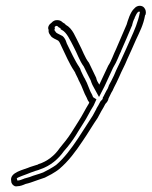

<svg xmlns="http://www.w3.org/2000/svg" viewBox="-20 -498 527 667"><path d="M19 131C19 140 25 146 32 149C35 149 37 150 40 149C50 149 60 145 69 141C74 140 81 138 87 136C105 129 117 126 136 119L159 107C169 101 179 95 186 89C218 62 243 28 267 -8C285 -34 301 -62 319 -88L332 -112C337 -120 342 -129 346 -137C352 -143 356 -149 357 -156C362 -165 365 -174 371 -183L376 -194C382 -205 388 -218 394 -231C404 -255 412 -267 422 -292L437 -325C442 -336 447 -348 452 -359C465 -387 478 -411 484 -445C484 -446 486 -447 486 -448C488 -457 486 -465 481 -471C474 -480 457 -481 447 -469C439 -462 434 -452 429 -440L428 -437C425 -429 422 -421 420 -413C408 -384 395 -356 383 -327C374 -309 367 -286 356 -270C347 -251 334 -223 325 -204C320 -212 316 -218 314 -228C305 -246 298 -262 289 -280C275 -297 266 -325 255 -345C242 -369 233 -399 208 -412L206 -415L198 -420C193 -425 187 -428 180 -428C172 -429 164 -425 159 -419C151 -414 144 -403 149 -394C147 -383 155 -376 159 -370C165 -365 174 -361 182 -357C188 -352 190 -343 194 -336C207 -309 221 -276 238 -251C239 -248 242 -246 242 -243L251 -225C252 -221 254 -218 256 -214C265 -198 272 -174 281 -159C283 -154 286 -146 290 -143L289 -139C276 -118 266 -97 253 -77L236 -50C225 -32 212 -13 199 2L187 17C170 42 144 63 114 72C111 74 109 75 107 75C100 77 92 80 85 82C63 92 12 100 19 131ZM38 122C42 117 67 110 88 101C98 98 102 96 102 96C109 94 119 91 120 90C156 78 183 54 202 27L214 13C228 -4 241 -23 252 -42L269 -69C283 -90 292 -111 305 -131L306 -133L315 -153L304 -160C302 -162 302 -165 300 -169L299 -170V-171C291 -183 285 -207 274 -226C272 -230 270 -231 270 -234L269 -235L261 -252C258 -262 258 -260 257 -262L256 -263V-264C240 -287 226 -319 212 -347C210 -352 208 -364 197 -373L195 -374L193 -375C186 -379 178 -382 175 -385C170 -391 169 -394 169 -394L171 -401L169 -404L171 -405L174 -408H175H176H177C178 -408 179 -408 182 -405L184 -403L190 -400L191 -396L195 -394C212 -385 223 -360 237 -333C247 -315 256 -287 271 -267C279 -250 287 -235 295 -219C299 -206 303 -199 307 -192L324 -161L343 -198C352 -217 365 -246 373 -263C387 -285 393 -306 401 -321V-322C413 -350 426 -378 438 -408L439 -409V-411C441 -419 443 -426 446 -432L448 -435V-437C453 -448 456 -453 458 -455L460 -456L462 -458C463 -458 464 -458 465 -457C467 -455 467 -459 466 -456C460 -422 447 -393 434 -364C429 -352 424 -341 419 -330L404 -297C394 -274 386 -261 376 -236C369 -221 363 -210 358 -201V-200L354 -190C347 -179 344 -171 339 -162L337 -159V-156C336 -153 336 -153 333 -150L330 -147L328 -144C324 -136 319 -127 315 -121V-120L302 -96C283 -67 267 -42 251 -17C227 19 203 51 175 75C171 78 160 85 151 90L130 101C112 108 100 110 83 117C77 119 72 120 69 121L65 122L63 123C55 126 48 129 43 129H40C39 128 40 128 40 127L39 125V124C39 123 38 122 38 122Z"/></svg>

Font: Scribbler
Style: ClrIta
Weight: 400
Designer: Mew Too
Foundry: Cannot Into Space Fonts
Version: Version 1.001